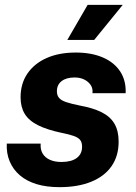

<svg xmlns="http://www.w3.org/2000/svg" viewBox="-20 -763 563 793"><path d="M226 10Q172 10 131 -2.5Q90 -15 62 -39Q34 -63 20 -96.5Q6 -130 8 -170H148Q146 -146 156 -129Q166 -112 186 -103Q206 -94 233 -94Q275 -94 297 -110.5Q319 -127 319 -157Q319 -175 311 -185Q303 -195 284.5 -201.5Q266 -208 236 -214Q174 -227 136.5 -246Q99 -265 82 -293Q65 -321 65 -361Q65 -418 93.5 -459.5Q122 -501 173 -523.5Q224 -546 293 -546Q357 -546 404 -526Q451 -506 476 -468.5Q501 -431 499 -378H362Q364 -398 354.5 -412Q345 -426 328 -434.5Q311 -443 288 -443Q254 -443 234.5 -428Q215 -413 215 -386Q215 -369 224 -358.5Q233 -348 254 -341Q275 -334 310 -327Q365 -317 400.5 -299Q436 -281 453 -251.5Q470 -222 470 -178Q470 -119 441 -77Q412 -35 357 -12.5Q302 10 226 10ZM258 -598 342 -743H487L369 -598Z"/></svg>

Font: Mona Sans ExtraLight
Style: Bold Italic
Weight: 700
Italic angle: -11.6951°
Version: Version 2.000